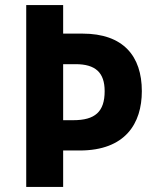

<svg xmlns="http://www.w3.org/2000/svg" viewBox="-20 -785 615 754"><path d="M537 -427C537 -565 464 -653 304 -653H228V-765H83V-51H228V-194H293C472 -194 537 -300 537 -427ZM268 -313H228V-533H277C355 -533 391 -500 391 -427C391 -346 353 -313 268 -313Z"/></svg>

Font: Noto Sans Tamil UI SemiCondensed
Style: Bold
Weight: 700
Width: 4
Designer: Jelle Bosma - Monotype Design Team
Foundry: Monotype Imaging Inc.
Version: Version 2.004